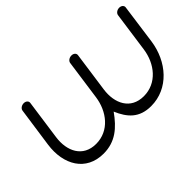

<svg xmlns="http://www.w3.org/2000/svg" viewBox="-83 -963 1300 1300"><g transform="rotate(-45 567.0 -312.5)"><path d="M145.6 -595C145.6 -595 128.8 -480.2 104.8 -309.4C80.8 -138.6 160.8 0 328 0C441.2 0 512.2 -61.9 577.2 -153.5C616.4 -61.9 670.1 0 783.3 0C950.4 0 1070.5 -138.6 1094.5 -309.4C1118.5 -480.2 1133.9 -595 1133.9 -595C1136.1 -610.9 1121.9 -624.6 1101 -624.6C1080.1 -624.6 1062 -610.7 1059.8 -594.7C1059.8 -594.7 1036 -425.6 1019.3 -306.7C1002.6 -187.7 921.4 -82.5 795.7 -82.5C669.9 -82.5 619.4 -187.7 636.1 -306.7C652.8 -425.6 676.6 -594.7 676.6 -594.7C678.9 -610.7 664.7 -624.6 643.8 -624.6C643.7 -624.6 643.5 -624.6 643.4 -624.6C643.3 -624.6 643.2 -624.6 643 -624.6C622.1 -624.6 604 -610.7 601.8 -594.7C601.8 -594.7 578 -425.6 561.3 -306.7C544.6 -187.7 464.5 -82.5 338.7 -82.5C213 -82.5 162.5 -187.7 179.2 -306.7C195.9 -425.6 219.7 -594.7 219.7 -594.7C221.9 -610.7 207.7 -624.6 186.8 -624.6C165.9 -624.6 147.9 -610.9 145.6 -595Z"/></g></svg>

Font: Hi.
Style: Tall Oblique
Weight: 400
Designer: Mew Too, Robert Jablonski
Foundry: Cannot Into Space Fonts
Version: Version 1.996